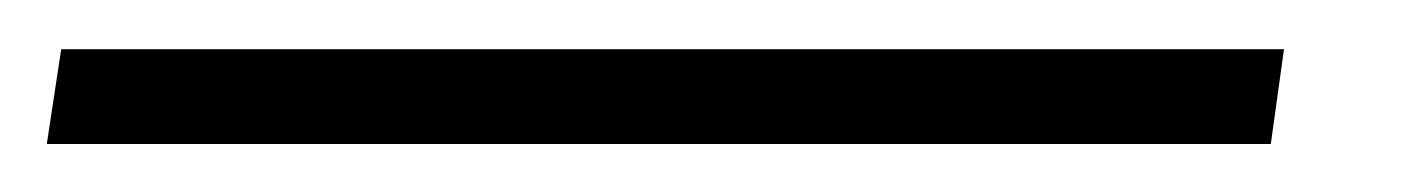

<svg xmlns="http://www.w3.org/2000/svg" viewBox="-74 24 594 80"><path d="M461 44.5 455.5 84H-54.5L-48.5 44.5Z"/></svg>

Font: Merriweather 120pt
Style: Italic
Weight: 400
Italic angle: -7.8°
Version: Version 2.101